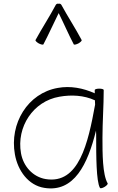

<svg xmlns="http://www.w3.org/2000/svg" viewBox="-20 -1035 660 1070"><path d="M222 -788C252 -845 278 -904 307 -962C336 -904 361 -845 391 -788C393 -784 405 -787 417 -793C429 -800 437 -808 435 -812C400 -878 358 -942 322 -1008C319 -1013 313 -1016 307 -1014C300 -1016 294 -1013 291 -1008C256 -942 214 -878 178 -812C176 -808 184 -800 196 -793C208 -787 220 -784 222 -788ZM580 -13C551 -63 551 -180 551 -267C551 -356 558 -444 558 -533C558 -538 547 -541 533 -541C520 -541 508 -538 508 -533C508 -527 508 -521 508 -515C444 -544 372 -558 302 -545C135 -516 32 -347 63 -175C79 -84 138 -2 227 12C393 39 469 -120 515 -307C516 -294 516 -280 516 -267C516 -171 516 -24 537 12C539 16 550 14 562 7C574 0 582 -9 580 -13ZM235 -37C163 -49 110 -108 97 -181C71 -328 165 -471 311 -496C378 -508 448 -504 509 -476C509 -468 510 -460 510 -452C471 -237 420 -7 235 -37Z"/></svg>

Font: Nupuram Thin
Style: Regular
Weight: 100
Designer: Santhosh Thottingal (santhosh.thottingal@gmail.com)
Foundry: SMC
Version: Version 1.000